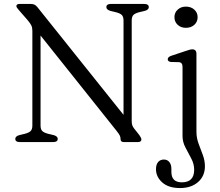

<svg xmlns="http://www.w3.org/2000/svg" viewBox="-20 -720 1114 973"><path d="M272.5 -16.5Q272.5 0 250 0H80Q57.5 0 57.5 -16.5Q57.5 -29 77 -35L106 -42Q127 -47.5 135.5 -56.2Q144 -65 144 -84V-564.5Q144 -580.5 138.5 -591.5Q133 -602.5 119.5 -618.5L75 -669.5Q63 -682.5 63 -689Q63 -700 79.5 -700H136Q146.5 -700 154.5 -696.5Q162.5 -693 171 -682L606 -138V-616Q606 -635 597.5 -643.8Q589 -652.5 567.5 -658L538.5 -665Q519 -671.5 519 -683.5Q519 -700 541.5 -700H711.5Q734 -700 734 -683.5Q734 -671 714.5 -665L685 -658Q664 -652.5 655.8 -643.8Q647.5 -635 647.5 -616V-105Q647.5 -93 650.5 -85Q653.5 -77 659.5 -69L686 -35.5Q696.5 -21 696.5 -13.5Q696.5 0 678.5 0H608Q591 0 591 -14.5Q591 -24.5 587.5 -32.2Q584 -40 571 -56.5L185.5 -540V-84Q185.5 -65 194 -56.2Q202.5 -47.5 224 -42L253 -35Q272.5 -29 272.5 -16.5ZM922 -579Q897 -579 880.5 -594.2Q864 -609.5 864 -633Q864 -656 880.5 -671.2Q897 -686.5 922 -686.5Q948 -686.5 964.8 -671.2Q981.5 -656 981.5 -633Q981.5 -609.5 964.8 -594.2Q948 -579 922 -579ZM975.5 -52Q975.5 -21.5 986.2 7.5Q997 36.5 1007.8 65.2Q1018.5 94 1018.5 122.5Q1018.5 172 983.8 202.5Q949 233 892.5 233Q834 233 802.2 204.5Q770.5 176 770.5 138Q770.5 113.5 781.5 101Q792.5 88.5 810.5 88.5Q828 88.5 838.2 101.2Q848.5 114 848.5 135V151Q848.5 204.5 902.5 204Q964 203.5 964 140Q964 111 949.2 83.2Q934.5 55.5 919.8 27.5Q905 -0.5 905 -31V-381.5Q905 -403.5 886.5 -405L846.5 -406Q830 -408 830 -419.5Q830 -431.5 848.5 -437.5L917.5 -460.5Q929.5 -464.5 938.5 -467.2Q947.5 -470 954 -470Q975.5 -470 975.5 -447.5Z"/></svg>

Font: Fraunces 9pt S050 Light
Style: Regular
Weight: 300
Version: Version 1.000; ttfautohint (v1.8.3)